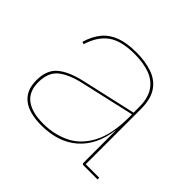

<svg xmlns="http://www.w3.org/2000/svg" viewBox="-129 -697 870 870"><g transform="rotate(45 305.5 -262.5)"><path d="M488.5 0Q484 0 482 -2.2Q480 -4.5 480 -9V-236.5L481 -245L480.5 -302L480 -324.5V-364.5Q480 -423 456.8 -457.2Q433.5 -491.5 392.2 -506.2Q351 -521 296 -521Q210 -521 165.5 -488.5Q121 -456 100.5 -389L89 -392.5Q103 -439.5 128.5 -470.5Q154 -501.5 194.8 -516.8Q235.5 -532 296 -532Q355 -532 399.2 -516.2Q443.5 -500.5 467.8 -463.8Q492 -427 492 -364.5V-11H578.5V0ZM224.5 7Q146 7 105.2 -25.2Q64.5 -57.5 64.5 -121.5Q64.5 -189 104.2 -221.5Q144 -254 221 -271L484.5 -330.5V-320L222.5 -260.5Q151 -244.5 114 -214.5Q77 -184.5 77 -121.5Q77 -62.5 114.8 -33.5Q152.5 -4.5 226 -4.5Q295.5 -4.5 353.5 -32.8Q411.5 -61 446 -126.5Q480.5 -192 480.5 -302L484.5 -214.5H479Q465 -108.5 399.2 -50.8Q333.5 7 224.5 7Z"/></g></svg>

Font: Hepta Slab ExtraLight Thin
Style: Regular
Weight: 250
Version: Version 1.102